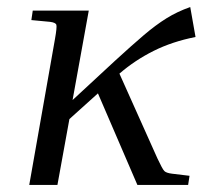

<svg xmlns="http://www.w3.org/2000/svg" viewBox="-20 -525 575 545"><path d="M370 0 258 -260 177 -187 143 0H63L136 -414Q142 -448 140 -454.5Q138 -461 122 -463L69 -468L73 -495H232L186 -241L307 -353Q355 -397 388.5 -425.5Q422 -454 452.5 -473Q483 -492 520 -505L535 -420Q469 -407 416 -380.5Q363 -354 319 -316L427 -75Q441 -45 446.5 -39.5Q452 -34 468 -32L518 -26L514 0Z"/></svg>

Font: Inria Serif
Style: Italic
Weight: 400
Italic angle: -10°
Designer: Black Foundry Team
Foundry: Black Foundry
Version: Version 1.000; ttfautohint (v1.8.3)